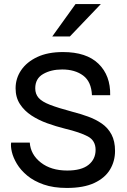

<svg xmlns="http://www.w3.org/2000/svg" viewBox="-20 -917 628 948"><path d="M35 -213H127Q131 -154 181.5 -114.5Q232 -75 312 -75Q382 -75 417 -103Q452 -131 452 -177Q452 -223 413.5 -243.5Q375 -264 300 -282Q256 -293 213 -308.5Q170 -324 135 -347Q100 -370 78.5 -403Q57 -436 57 -481Q57 -530 84.5 -570.5Q112 -611 164 -635.5Q216 -660 291 -660Q407 -660 466.5 -602Q526 -544 524 -447H434Q431 -514 390.5 -544Q350 -574 287 -574Q232 -574 193 -551.5Q154 -529 154 -481Q154 -453 170.5 -434Q187 -415 227 -399.5Q267 -384 338 -365Q377 -355 414.5 -341.5Q452 -328 482.5 -307Q513 -286 530.5 -253Q548 -220 548 -172Q548 -121 523 -79.5Q498 -38 445.5 -13.5Q393 11 310 11Q244 11 195.5 -6Q147 -23 114.5 -50Q82 -77 63.5 -108Q45 -139 38.5 -167Q32 -195 35 -213ZM238 -737 353 -897H478L325 -737Z"/></svg>

Font: Syne Medium
Style: Regular
Weight: 500
Designer: Lucas Descroix
Foundry: Bonjour Monde
Version: Version 2.200; ttfautohint (v1.8.4)